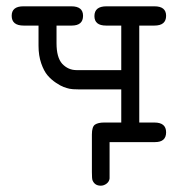

<svg xmlns="http://www.w3.org/2000/svg" viewBox="-20 -450 565 608"><path d="M17 -400Q17 -430 54 -430H206Q243 -430 243 -400Q243 -369 207 -369Q207 -369 159 -369V-313Q159 -268 177 -248Q196 -228 222 -228H364V-369H316Q279 -369 279 -399Q279 -430 317 -430H469Q506 -430 506 -400Q506 -369 469 -369H421V-62H469Q506 -62 506 -31Q506 0 471 0H327V115Q326 125 317.5 131.5Q309 138 299 138Q280 138 273 121Q271 116 271 95V-24Q271 -49 281 -55.5Q291 -62 310 -62H364V-167H227Q209 -167 200 -169Q191 -171 181.5 -174.5Q172 -178 157 -188Q142 -198 130.5 -211.5Q119 -225 110.5 -249.5Q102 -274 102 -305V-369H55Q17 -369 17 -400Z"/></svg>

Font: CMU Typewriter Text
Style: Regular
Weight: 500
Monospace: yes
Version: Version 0.7.0